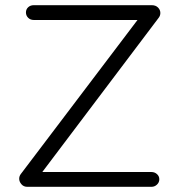

<svg xmlns="http://www.w3.org/2000/svg" viewBox="-20 -720 684 740"><path d="M565 -700Q580 -700 589 -691Q598 -682 598 -670Q598 -660 592 -652L137 -49L135 -57H564Q576 -57 585 -49Q594 -41 594 -29Q594 -17 585 -8.5Q576 0 564 0H85Q71 0 62.5 -10Q54 -20 54 -31Q54 -41 60 -49L513 -647L519 -643H110Q97 -643 88.5 -651.5Q80 -660 80 -672Q80 -684 88.5 -692Q97 -700 110 -700Z"/></svg>

Font: zvoove
Style: Regular
Weight: 400
Designer: Vernon Adams (Nunito) & Andrew Paglinawan (Quicksand)
Foundry: zvoove
Version: Version 3.006